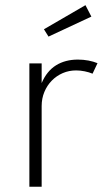

<svg xmlns="http://www.w3.org/2000/svg" viewBox="-20 -705 388 725"><path d="M90.9 0V-465.5H137.3V-391.4Q156.8 -436.8 191.6 -458.4Q226.4 -480 274.1 -480Q294.5 -480 313.9 -476.4Q333.2 -472.7 348.2 -466.4L329.5 -426.8Q316.4 -432.3 299.8 -435.7Q283.2 -439.1 267.3 -439.1Q240.5 -439.1 216.8 -428.9Q193.2 -418.6 175.5 -400.5Q157.7 -382.3 147.5 -357.7Q137.3 -333.2 137.3 -304.5V0ZM302.7 -685.5 325 -642.3 163.2 -566.8 145.9 -594.5Z"/></svg>

Font: Spartan Light
Style: Regular
Weight: 300
Designer: Matt Bailey, Mirko Velimirovic
Foundry: Matt Bailey
Version: Version 1.005